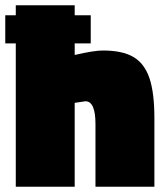

<svg xmlns="http://www.w3.org/2000/svg" viewBox="-32 -710 630 730"><path d="M28 -545H-12V-652H28V-690H252V-652H313V-545H252V-501Q325 -518 359 -518Q433 -518 475 -493.5Q517 -469 536 -413.5Q555 -358 555 -261V0H331V-238Q331 -325 293 -325L252 -319V0H28Z"/></svg>

Font: Cairo Black
Style: Regular
Weight: 900
Designer: Mohamed Gaber, the designers of Titillium
Foundry: Kief Type Foundry
Version: Version 2.009; ttfautohint (v1.5.33-1714) -l 8 -r 50 -G 200 